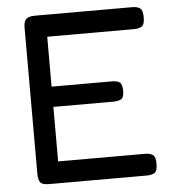

<svg xmlns="http://www.w3.org/2000/svg" viewBox="-51 -735 725 793"><g transform="rotate(-5 311.5 -339.0)"><path d="M121 10Q91 10 83.5 -2Q76 -14 76 -36V-643Q76 -668 86.5 -678Q97 -688 124 -688H526Q547 -688 558.5 -680Q570 -672 570 -642Q570 -612 558 -604.5Q546 -597 525 -597H166V-390H416Q437 -390 448 -382.5Q459 -375 459 -347Q459 -320 447.5 -313Q436 -306 414 -306H166V-80H526Q547 -80 558.5 -72Q570 -64 570 -35Q570 -5 558 2.5Q546 10 525 10Z"/></g></svg>

Font: Fredoka
Style: Regular
Weight: 400
Designer: Ben Nathan
Foundry: Milena B. Brandão, Ben Nathan
Version: Version 2.001